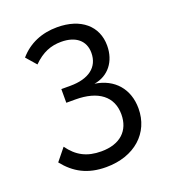

<svg xmlns="http://www.w3.org/2000/svg" viewBox="-106 -609 620 699"><g transform="rotate(-20 204.5 -260.0)"><path d="M80 -427C115 -462 149 -475 189 -475C245 -475 279 -447 279 -400C279 -344 237 -313 166 -313H131V-260H166C255 -260 305 -221 305 -152C305 -89 264 -50 191 -50C135 -50 98 -70 67 -113L29 -66C68 -17 116 10 188 10C298 10 371 -56 371 -151C371 -226 326 -279 251 -290C307 -299 342 -344 342 -405C342 -481 285 -530 193 -530C134 -530 83 -509 46 -466Z"/></g></svg>

Font: Raleway Reg
Style: Regular
Weight: 400
Designer: Matt McInerney, Pablo Impallari, Rodrigo Fuenzalida
Foundry: Matt McInerney, Pablo Impallari, Rodrigo Fuenzalida
Version: Version 3.00 July 28, 2015